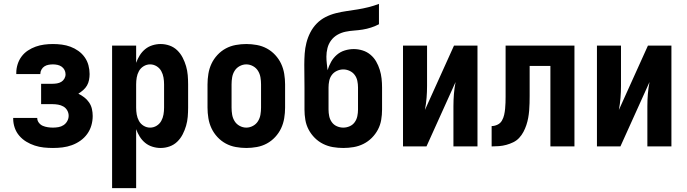

<svg xmlns="http://www.w3.org/2000/svg" viewBox="-20 -755 3540 990"><path d="M253 8Q229 8 205.5 5.5Q182 3 159 -4.5Q136 -12 115.5 -24.5Q95 -37 79.5 -55Q64 -73 56 -96Q48 -119 48 -143V-147H172V-146Q172 -133 180.5 -122Q189 -111 201 -106Q213 -101 226.5 -99Q240 -97 253 -97Q267 -97 281.5 -99.5Q296 -102 308 -110Q320 -118 327 -131Q334 -144 334 -158Q334 -173 326.5 -186Q319 -199 306.5 -206Q294 -213 279.5 -215.5Q265 -218 250 -218H192V-323H250Q262 -323 274 -325Q286 -327 296 -333Q306 -339 312 -349.5Q318 -360 318 -372Q318 -384 312.5 -394.5Q307 -405 297.5 -411.5Q288 -418 276.5 -420.5Q265 -423 253 -423Q242 -423 230.5 -421Q219 -419 209.5 -413Q200 -407 194 -396.5Q188 -386 188 -375V-373H64V-380Q64 -402 71 -424Q78 -446 91.5 -464Q105 -482 124 -494.5Q143 -507 164 -514.5Q185 -522 207.5 -525Q230 -528 253 -528Q276 -528 299 -525Q322 -522 343.5 -514Q365 -506 384 -492.5Q403 -479 416.5 -460Q430 -441 436 -418.5Q442 -396 442 -373Q442 -358 439 -342.5Q436 -327 428.5 -314Q421 -301 409 -290.5Q397 -280 384 -272Q400 -264 414.5 -253Q429 -242 439.5 -226.5Q450 -211 454 -193Q458 -175 458 -157Q458 -132 451 -108Q444 -84 429.5 -64Q415 -44 394.5 -29.5Q374 -15 350.5 -6.5Q327 2 302.5 5Q278 8 253 8Z M558 215V-520H682V-431Q689 -451 700.5 -469.5Q712 -488 728.5 -501.5Q745 -515 766 -521.5Q787 -528 808 -528Q832 -528 854.5 -520Q877 -512 894 -495.5Q911 -479 922 -457.5Q933 -436 939.5 -413.5Q946 -391 948 -367.5Q950 -344 950 -320V-200Q950 -176 948 -152.5Q946 -129 939.5 -106.5Q933 -84 922 -62.5Q911 -41 894 -24.5Q877 -8 854.5 0Q832 8 808 8Q787 8 766 1.5Q745 -5 728.5 -18.5Q712 -32 700.5 -50.5Q689 -69 682 -89V215ZM754 -97Q772 -97 787.5 -106.5Q803 -116 811.5 -131.5Q820 -147 823 -164.5Q826 -182 826 -200V-320Q826 -338 823 -355.5Q820 -373 811.5 -388.5Q803 -404 787.5 -413.5Q772 -423 754 -423Q736 -423 720.5 -413.5Q705 -404 696.5 -388.5Q688 -373 685 -355.5Q682 -338 682 -320V-200Q682 -182 685 -164.5Q688 -147 696.5 -131.5Q705 -116 720.5 -106.5Q736 -97 754 -97Z M1250 8Q1223 8 1195.5 3Q1168 -2 1144 -15Q1120 -28 1101 -48.5Q1082 -69 1070.5 -93.5Q1059 -118 1054.5 -145.5Q1050 -173 1050 -200V-320Q1050 -347 1054.5 -374.5Q1059 -402 1070.5 -426.5Q1082 -451 1101 -471.5Q1120 -492 1144 -505Q1168 -518 1195.5 -523Q1223 -528 1250 -528Q1277 -528 1304.5 -523Q1332 -518 1356 -505Q1380 -492 1399 -471.5Q1418 -451 1429.5 -426.5Q1441 -402 1445.5 -374.5Q1450 -347 1450 -320V-200Q1450 -173 1445.5 -145.5Q1441 -118 1429.5 -93.5Q1418 -69 1399 -48.5Q1380 -28 1356 -15Q1332 -2 1304.5 3Q1277 8 1250 8ZM1250 -97Q1268 -97 1284.5 -106Q1301 -115 1310.5 -130.5Q1320 -146 1323 -164Q1326 -182 1326 -200V-320Q1326 -338 1323 -356Q1320 -374 1310.5 -389.5Q1301 -405 1284.5 -414Q1268 -423 1250 -423Q1232 -423 1215.5 -414Q1199 -405 1189.5 -389.5Q1180 -374 1177 -356Q1174 -338 1174 -320V-200Q1174 -182 1177 -164Q1180 -146 1189.5 -130.5Q1199 -115 1215.5 -106Q1232 -97 1250 -97Z M1750 8Q1723 8 1696.5 3.5Q1670 -1 1646 -13Q1622 -25 1603 -44Q1584 -63 1571.5 -86.5Q1559 -110 1554.5 -136.5Q1550 -163 1550 -190V-304Q1550 -333 1549.5 -362.5Q1549 -392 1549 -421Q1549 -450 1551 -478.5Q1553 -507 1560 -534.5Q1567 -562 1580 -587.5Q1593 -613 1613 -633.5Q1633 -654 1658.5 -667Q1684 -680 1712 -687Q1740 -694 1768 -698Q1796 -702 1824 -706.5Q1852 -711 1880 -718Q1908 -725 1934 -735V-630Q1915 -620 1893.5 -613Q1872 -606 1850 -602.5Q1828 -599 1806 -597.5Q1784 -596 1762 -591.5Q1740 -587 1720.5 -576Q1701 -565 1687.5 -547Q1674 -529 1668.5 -507Q1663 -485 1663 -463Q1663 -445 1665 -428Q1667 -411 1669 -393Q1676 -416 1687.5 -436.5Q1699 -457 1717 -472.5Q1735 -488 1758 -495Q1781 -502 1804 -502Q1827 -502 1849.5 -495Q1872 -488 1890 -473Q1908 -458 1919.5 -438Q1931 -418 1938 -395.5Q1945 -373 1947.5 -350Q1950 -327 1950 -304V-190Q1950 -163 1945.5 -136.5Q1941 -110 1928.5 -86.5Q1916 -63 1897 -44Q1878 -25 1854 -13Q1830 -1 1803.5 3.5Q1777 8 1750 8ZM1750 -97Q1767 -97 1783 -104Q1799 -111 1809 -125Q1819 -139 1822.5 -156Q1826 -173 1826 -190V-304Q1826 -321 1822.5 -338Q1819 -355 1809 -368.5Q1799 -382 1783 -389.5Q1767 -397 1750 -397Q1733 -397 1717 -389.5Q1701 -382 1691 -368.5Q1681 -355 1677.5 -338Q1674 -321 1674 -304V-190Q1674 -173 1677.5 -156Q1681 -139 1691 -125Q1701 -111 1717 -104Q1733 -97 1750 -97Z M2058 0V-520H2182V-312Q2182 -281 2179.5 -250Q2177 -219 2171 -188L2321 -520H2442V0H2318V-208Q2318 -239 2320.5 -270Q2323 -301 2329 -332L2179 0Z M2515 0V-105Q2530 -105 2545 -112Q2560 -119 2568 -133Q2576 -147 2579.5 -162.5Q2583 -178 2584.5 -194Q2586 -210 2586.5 -225.5Q2587 -241 2587 -257V-520H2942V0H2818V-415H2711V-261Q2711 -242 2710.5 -223Q2710 -204 2708.5 -185Q2707 -166 2703.5 -147Q2700 -128 2694 -110Q2688 -92 2679 -75Q2670 -58 2657 -44Q2644 -30 2626.5 -21.5Q2609 -13 2590.5 -8Q2572 -3 2553 -1.5Q2534 0 2515 0Z M3058 0V-520H3182V-312Q3182 -281 3179.5 -250Q3177 -219 3171 -188L3321 -520H3442V0H3318V-208Q3318 -239 3320.5 -270Q3323 -301 3329 -332L3179 0Z"/></svg>

Font: Iosevka Extrabold
Style: Regular
Weight: 800
Monospace: yes
Designer: Belleve Invis
Foundry: Belleve Invis
Version: Version 32.5.0; ttfautohint (v1.8.4)